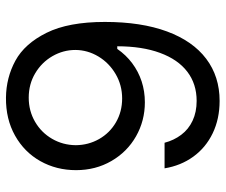

<svg xmlns="http://www.w3.org/2000/svg" viewBox="-77 -680 767 653"><g transform="rotate(90 306.5 -353.5)"><path d="M54.6 -326.7Q54.6 -450.3 87 -538Q119.5 -625.7 179.9 -671.3Q240.3 -716.9 323.2 -716.9Q384.3 -716.9 433.2 -693.4Q482 -669.9 512.8 -627.4Q543.5 -584.9 552.5 -529.7H465.5Q457.2 -561.5 438.5 -586.3Q419.9 -611.2 390.5 -625Q361.2 -638.8 323.2 -638.8Q265.5 -638.8 223.9 -607Q182.3 -575.3 159.9 -514.3Q137.4 -453.4 137.4 -368.8H146.4Q166.8 -398.5 194.9 -419.5Q223.1 -440.6 256.7 -451.7Q290.4 -462.7 328 -462.7Q390.5 -462.7 443.5 -432.7Q496.5 -402.6 527.6 -348.9Q558.7 -295.2 558.7 -228.6Q558.7 -161.9 528 -107.2Q497.2 -52.5 441.1 -21.1Q385 10.4 312.2 9.7Q244.1 9 186.3 -22.4Q128.5 -53.9 91.5 -128.5Q54.6 -203 54.6 -326.7ZM473.8 -227.9Q473.4 -270.7 452.9 -307Q432.3 -343.2 396.1 -364.3Q359.8 -385.4 314.9 -385.4Q269.7 -385.4 231.9 -363.3Q194.1 -341.2 172.1 -304.6Q150.2 -268 149.9 -226.5Q149.9 -185.1 170.9 -148.5Q192 -111.9 229.1 -89.8Q266.2 -67.7 312.2 -67.7Q357 -67.7 394 -89.1Q430.9 -110.5 452.2 -147.3Q473.4 -184 473.8 -227.9Z"/></g></svg>

Font: Pretendard Variable
Style: Regular
Weight: 400
Designer: Base glyphs from Inter by Rasmus Andersson; Hangul glyphs from Noto Sans CJK(Source Han Sans) by Jang Soo-young and Kang
Foundry: Kil Hyung-jin
Version: Version 1.100;FEAKit 1.0